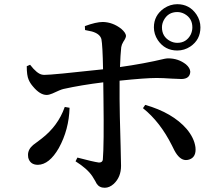

<svg xmlns="http://www.w3.org/2000/svg" viewBox="-20 -845 1040 907"><path d="M817.4 -788.1Q774.4 -788.1 753.9 -750Q745.1 -733.4 745.1 -715.8Q745.1 -671.9 783.2 -651.4Q799.8 -642.6 817.4 -642.6Q860.4 -642.6 880.9 -681.6Q888.7 -698.2 888.7 -715.8Q888.7 -758.8 851.6 -779.3Q835 -788.1 817.4 -788.1ZM817.4 -606.4Q758.8 -606.4 725.6 -655.3Q707 -683.6 707 -715.8Q707 -772.5 754.9 -805.7Q784.2 -825.2 817.4 -825.2Q875 -825.2 908.2 -776.4Q926.8 -748 926.8 -715.8Q926.8 -657.2 878.9 -625Q850.6 -606.4 817.4 -606.4ZM286.1 -339.8 308.6 -335.9Q305.7 -232.4 257.8 -145.5Q212.9 -67.4 159.2 -66.4Q122.1 -66.4 113.3 -100.6Q112.3 -107.4 112.3 -113.3Q112.3 -139.6 136.7 -160.2Q141.6 -163.1 152.3 -171.9Q168 -183.6 176.8 -190.4Q253.9 -250 285.2 -337.9Q286.1 -338.9 286.1 -339.8ZM381.8 -703.1 380.9 -721.7Q433.6 -741.2 465.8 -741.2Q512.7 -740.2 552.7 -709Q574.2 -690.4 575.2 -675.8Q575.2 -666 562.5 -647.5Q554.7 -634.8 552.7 -622.1Q548.8 -586.9 546.9 -528.3Q659.2 -543.9 757.8 -567.4Q767.6 -569.3 774.4 -569.3Q822.3 -569.3 858.4 -541Q877.9 -524.4 878.9 -505.9Q877 -472.7 837.9 -471.7Q822.3 -471.7 791 -473.6Q748 -476.6 719.7 -476.6Q667 -476.6 544.9 -463.9V-377.9Q544.9 -321.3 549.8 -154.3Q551.8 -74.2 551.8 -61.5Q551.8 -8.8 517.6 23.4Q497.1 42 474.6 42Q449.2 42 436.5 22.5Q434.6 18.6 429.7 9.8Q420.9 -4.9 416 -12.7Q392.6 -47.9 336.9 -83L345.7 -100.6Q418.9 -81.1 447.3 -77.1Q463.9 -77.1 465.8 -90.8Q471.7 -161.1 468.8 -378.9Q468.8 -425.8 467.8 -456.1Q364.3 -443.4 280.3 -424.8Q266.6 -421.9 227.5 -403.3Q211.9 -396.5 200.2 -396.5Q168.9 -396.5 135.7 -436.5Q122.1 -452.1 115.2 -468.8Q106.4 -488.3 106.4 -532.2L122.1 -539.1Q155.3 -496.1 179.7 -492.2Q184.6 -491.2 188.5 -491.2Q227.5 -491.2 466.8 -517.6Q464.8 -631.8 459 -660.2Q452.1 -685.5 414.1 -696.3Q401.4 -699.2 381.8 -703.1ZM655.3 -334 666 -349.6Q794.9 -312.5 861.3 -236.3Q897.5 -193.4 903.3 -149.4Q908.2 -103.5 875 -91.8Q867.2 -88.9 858.4 -88.9Q828.1 -88.9 803.7 -134.8Q802.7 -136.7 792 -158.2Q736.3 -269.5 655.3 -334Z"/></svg>

Font: GenYoMin JP SemiBold
Style: Regular
Weight: 600
Version: Version 1.001;PS 1;hotconv 16.6.51;makeotf.lib2.5.65220 DEVE